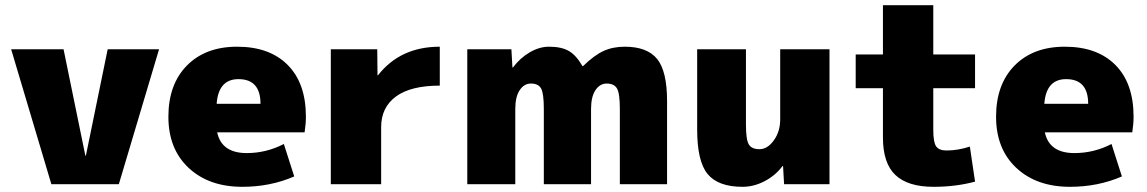

<svg xmlns="http://www.w3.org/2000/svg" viewBox="-20 -710 4422 740"><path d="M309 -110H311L395 -520H593L438 0H178L23 -520H225Z M815 -310H984Q984 -405 899 -405Q822 -405 815 -310ZM817 -200Q834 -120 931 -120Q1006 -120 1074 -155L1114 -30Q1022 10 914 10Q785 10 707 -63Q629 -136 629 -260Q629 -385 700.5 -457.5Q772 -530 894 -530Q1019 -530 1089 -459.5Q1159 -389 1159 -260Q1159 -233 1154 -200Z M1675 -530V-380Q1563 -380 1506 -338Q1449 -296 1449 -220V0H1255V-520H1434L1435 -420H1437Q1523 -530 1675 -530Z M2369 0V-290Q2369 -350 2358 -369Q2347 -388 2318 -388Q2292 -388 2275 -362.5Q2258 -337 2258 -290V0H2076V-290Q2076 -350 2065.5 -369Q2055 -388 2026 -388Q2000 -388 1983 -362.5Q1966 -337 1966 -290V0H1781V-520H1951L1955 -450H1957Q1985 -487 2022 -508.5Q2059 -530 2096 -530Q2144 -530 2172.5 -513.5Q2201 -497 2225 -455H2227Q2270 -497 2306 -513.5Q2342 -530 2388 -530Q2474 -530 2512.5 -483Q2551 -436 2551 -320V0Z M2996 -70Q2968 -33 2926.5 -11.5Q2885 10 2842 10Q2748 10 2707.5 -39Q2667 -88 2667 -210V-520H2855V-230Q2855 -172 2866 -153.5Q2877 -135 2907 -135Q2938 -135 2962.5 -169Q2987 -203 2987 -250V-520H3177V0H3002L2998 -70Z M3578 10Q3479 10 3431 -35.5Q3383 -81 3383 -180V-370H3278V-500H3383V-690H3577V-500H3738V-370H3577V-210Q3577 -162 3588 -146Q3599 -130 3628 -130Q3672 -130 3718 -145L3738 -10Q3664 10 3578 10Z M4005 -310H4174Q4174 -405 4089 -405Q4012 -405 4005 -310ZM4007 -200Q4024 -120 4121 -120Q4196 -120 4264 -155L4304 -30Q4212 10 4104 10Q3975 10 3897 -63Q3819 -136 3819 -260Q3819 -385 3890.5 -457.5Q3962 -530 4084 -530Q4209 -530 4279 -459.5Q4349 -389 4349 -260Q4349 -233 4344 -200Z"/></svg>

Font: M PLUS 1p Black
Style: Regular
Weight: 900
Version: Version 1.061